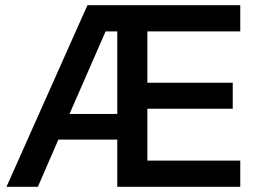

<svg xmlns="http://www.w3.org/2000/svg" viewBox="-20 -720 986 740"><path d="M548 -599V-401H877V-301H548V-101H906V0H432V-182H205L126 0H5L317 -700H906V-599ZM432 -281V-599H387L248 -281Z"/></svg>

Font: Chakra Petch SemiBold
Style: Regular
Weight: 600
Designer: Katatrad Aksorn Co.,Ltd.
Foundry: Cadson Demak Co.,Ltd.
Version: Version 1.000; ttfautohint (v1.6)